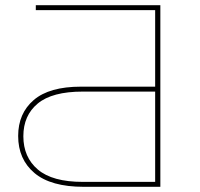

<svg xmlns="http://www.w3.org/2000/svg" viewBox="-20 -720 771 740"><path d="M303 0Q176 0 113 -53Q50 -106 50 -196Q50 -283 110 -334.5Q170 -386 292 -386H578V-681H118V-700H598V0ZM299 -19H578V-367H299Q181 -367 125.5 -321Q70 -275 70 -195Q70 -114 126 -66.5Q182 -19 299 -19Z"/></svg>

Font: Montserrat Alternates Thin
Style: Regular
Weight: 100
Designer: Julieta Ulanovsky
Foundry: Julieta Ulanovsky
Version: Version 9.000